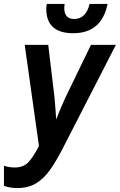

<svg xmlns="http://www.w3.org/2000/svg" viewBox="-27 -941 606 971"><path d="M61 10Q24 10 -7 -1V-103Q6 -98 20.5 -96Q35 -94 47 -94Q91 -94 116 -120Q141 -146 170 -203L98 -714H217L249 -445Q251 -423 253.5 -390Q256 -357 257 -337Q267 -363 279 -391.5Q291 -420 304 -448L433 -714H559L285 -180Q255 -123 225 -80.5Q195 -38 155.5 -14Q116 10 61 10ZM343 -773Q207 -773 207 -897Q207 -909 210 -921H300Q299 -913 298.5 -909Q298 -905 298 -901Q298 -845 348 -845Q408 -845 426 -921H517Q487 -773 343 -773Z"/></svg>

Font: Noto Sans Condensed SemiBold
Style: Italic
Weight: 600
Width: 3
Italic angle: -12°
Designer: Monotype Design Team
Foundry: Monotype Imaging Inc.
Version: Version 2.013; ttfautohint (v1.8.4.7-5d5b)